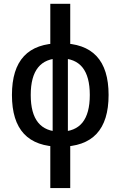

<svg xmlns="http://www.w3.org/2000/svg" viewBox="-20 -752 626 997"><path d="M293 9.8Q167 9.8 104.5 -57.1Q42 -124 42 -258.8Q42 -393.6 104.5 -460.4Q167 -527.3 293 -527.3Q418.9 -527.3 481.4 -460.4Q543.9 -393.6 543.9 -258.8Q543.9 -124 481.4 -57.1Q418.9 9.8 293 9.8ZM241.2 224.6V-61H344.7V224.6ZM293 -68.4Q370.1 -68.4 408.2 -115.7Q446.3 -163.1 446.3 -258.8Q446.3 -354.5 408.2 -401.9Q370.1 -449.2 293 -449.2Q216.3 -449.2 178 -401.9Q139.6 -354.5 139.6 -258.8Q139.6 -163.1 178 -115.7Q216.3 -68.4 293 -68.4ZM253.4 -49.8V-475.1H332.5V-49.8ZM241.2 -446.8V-732.4H344.7V-446.8Z"/></svg>

Font: Cascadia Mono
Style: Regular
Weight: 400
Monospace: yes
Designer: Aaron Bell
Foundry: Saja Typeworks
Version: Version 2404.023